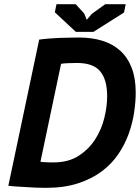

<svg xmlns="http://www.w3.org/2000/svg" viewBox="-20 -890 671 921"><path d="M168 -700Q189 -703 214 -705Q239 -707 260.5 -708Q282 -709 298 -709Q307 -709 323.5 -709.5Q340 -710 360 -710Q421 -710 471 -694.5Q521 -679 556.5 -647Q592 -615 611.5 -565Q631 -515 631 -446Q631 -402 623.5 -351.5Q616 -301 598 -250Q580 -199 548.5 -152Q517 -105 469.5 -69Q422 -33 355.5 -11Q289 11 201 11Q186 11 171 10.5Q156 10 150 10Q130 9 105.5 7.5Q81 6 56.5 4.5Q32 3 20 1ZM174 -114Q178 -113 186.5 -112.5Q195 -112 205 -111.5Q215 -111 224 -111Q233 -111 238 -111Q308 -111 357 -142.5Q406 -174 436.5 -221.5Q467 -269 480.5 -324.5Q494 -380 494 -428Q494 -508 460.5 -548Q427 -588 349 -588Q329 -588 307 -587Q285 -586 273 -584ZM428 -737H344L243 -831L251 -870H343L384 -825L396 -795L421 -824L485 -870H583L575 -830Z"/></svg>

Font: PT Sans
Style: Bold Italic
Weight: 700
Italic angle: -12°
Designer: A.Korolkova, O.Umpeleva, V.Yefimov
Foundry: ParaType Ltd
Version: Version 2.003W OFL